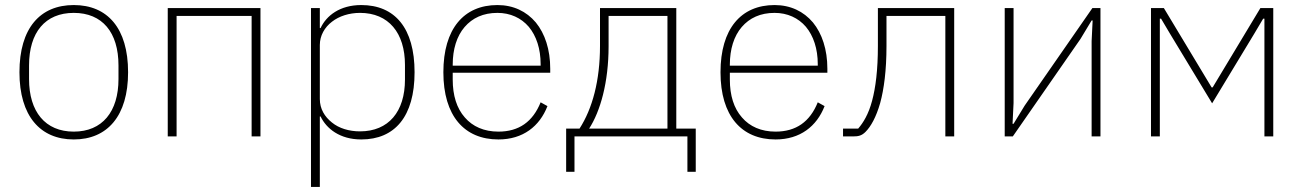

<svg xmlns="http://www.w3.org/2000/svg" viewBox="-20 -540 5160 760"><path d="M272 12C139 12 57 -81 57 -254C57 -429 139 -520 272 -520C405 -520 487 -429 487 -254C487 -81 405 12 272 12ZM272 -19C385 -19 449 -98 449 -227V-281C449 -412 385 -489 272 -489C159 -489 95 -412 95 -281V-227C95 -98 159 -19 272 -19Z M644 -508H1011V0H976V-477H679V0H644Z M1211 -508H1246V-429H1249C1272 -478 1325 -520 1410 -520C1543 -520 1621 -429 1621 -254C1621 -79 1543 12 1410 12C1325 12 1272 -31 1249 -79H1246V200H1211ZM1405 -20C1518 -20 1583 -98 1583 -225V-283C1583 -410 1518 -489 1405 -489C1362 -489 1322 -476 1294 -454C1265 -432 1246 -399 1246 -362V-148C1246 -109 1265 -78 1294 -55C1322 -32 1362 -20 1405 -20Z M1953 12C1818 12 1735 -81 1735 -254C1735 -426 1816 -520 1949 -520C2012 -520 2064 -495 2101 -451C2137 -407 2158 -344 2158 -268V-252H1772V-225C1772 -162 1788 -111 1820 -75C1851 -39 1896 -19 1953 -19C2034 -19 2089 -58 2120 -135L2147 -120C2116 -40 2050 12 1953 12ZM1949 -489C1893 -489 1850 -469 1819 -433C1788 -397 1772 -345 1772 -284V-280H2120V-286C2120 -347 2103 -398 2073 -434C2043 -469 2000 -489 1949 -489Z M2221 -31H2274C2325 -110 2355 -221 2355 -358V-508H2657V-31H2734V140H2701V0H2254V140H2221ZM2622 -31V-477H2389V-357C2389 -213 2356 -99 2312 -31Z M3050 12C2915 12 2832 -81 2832 -254C2832 -426 2913 -520 3046 -520C3109 -520 3161 -495 3198 -451C3234 -407 3255 -344 3255 -268V-252H2869V-225C2869 -162 2885 -111 2917 -75C2948 -39 2993 -19 3050 -19C3131 -19 3186 -58 3217 -135L3244 -120C3213 -40 3147 12 3050 12ZM3046 -489C2990 -489 2947 -469 2916 -433C2885 -397 2869 -345 2869 -284V-280H3217V-286C3217 -347 3200 -398 3170 -434C3140 -469 3097 -489 3046 -489Z M3317 -31H3377C3397 -54 3418 -88 3432 -141C3446 -193 3455 -263 3455 -358V-508H3757V0H3722V-477H3489V-358C3489 -261 3479 -187 3464 -132C3448 -76 3427 -39 3406 -18C3391 -3 3378 0 3357 0H3317Z M3957 -508H3992V-132L3988 -50H3992L4036 -122L4304 -508H4336V0H4301V-377L4305 -459H4301L4257 -386L3989 0H3957Z M4536 -508H4587L4776 -194H4780L4969 -508H5020V0H4985V-466H4980L4945 -407L4778 -131L4611 -407L4576 -466H4571V0H4536Z"/></svg>

Font: Plexus Sans ExtraLight
Style: Regular
Weight: 250
Version: Version 2.001;PS 002.001;hotconv 1.0.70;makeotf.lib2.5.58329